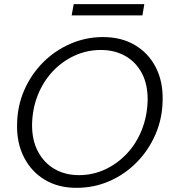

<svg xmlns="http://www.w3.org/2000/svg" viewBox="-20 -890 828 922"><path d="M347 12Q260 12 195.5 -26.5Q131 -65 95.5 -134Q60 -203 62 -292Q63 -380 96 -456Q129 -532 186 -589.5Q243 -647 317.5 -679.5Q392 -712 475 -712Q563 -712 628 -673.5Q693 -635 728 -567Q763 -499 761 -410Q760 -322 727 -245.5Q694 -169 637 -111Q580 -53 506 -20.5Q432 12 347 12ZM359 -49Q426 -49 485 -76.5Q544 -104 589.5 -152.5Q635 -201 661 -266.5Q687 -332 689 -408Q690 -484 661.5 -538Q633 -592 582 -621Q531 -650 464 -650Q397 -650 337.5 -622.5Q278 -595 233 -547Q188 -499 162 -434.5Q136 -370 134 -294Q133 -219 161.5 -164Q190 -109 241 -79Q292 -49 359 -49ZM324 -816 334 -870H673L664 -816Z"/></svg>

Font: DM Sans 20pt Light
Style: Italic
Weight: 300
Italic angle: -10°
Version: Version 4.004;gftools[0.9.30]